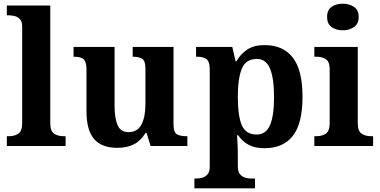

<svg xmlns="http://www.w3.org/2000/svg" viewBox="-20 -790 2056 1039"><path d="M17 0V-53H29Q59 -53 79.5 -67Q100 -81 100 -124V-646Q100 -673 88 -686Q76 -699 59.5 -703Q43 -707 29 -707H17V-760H252V-124Q252 -81 272.5 -67Q293 -53 323 -53H335V0Z M616 10Q529 10 488.5 -38.5Q448 -87 448 -188V-412Q448 -455 433 -469Q418 -483 381 -483H378V-536H600V-216Q600 -152 616 -113.5Q632 -75 676 -75Q724 -75 745.5 -116Q767 -157 767 -227V-419Q767 -462 748.5 -472.5Q730 -483 701 -483H698V-536H919V-116Q919 -73 938 -63Q957 -53 986 -53H994V0H795L773 -71H768Q742 -28 704.5 -9Q667 10 616 10Z M1032 229V176H1044Q1058 176 1074.5 171.5Q1091 167 1103 153.5Q1115 140 1115 111V-413Q1115 -459 1096 -471Q1077 -483 1049 -483H1041V-536H1237L1255 -458H1259Q1281 -497 1317.5 -521.5Q1354 -546 1412 -546Q1512 -546 1564.5 -478.5Q1617 -411 1617 -266Q1617 -121 1564.5 -54.5Q1512 12 1411 12Q1358 12 1324 -7Q1290 -26 1269 -58H1263Q1265 -31 1266 -1.5Q1267 28 1267 53V111Q1267 139 1279 153Q1291 167 1307.5 171.5Q1324 176 1338 176H1360V229ZM1369 -62Q1419 -62 1441 -112.5Q1463 -163 1463 -265Q1463 -365 1441.5 -418Q1420 -471 1370 -471Q1310 -471 1288.5 -418Q1267 -365 1267 -266Q1267 -163 1288.5 -112.5Q1310 -62 1369 -62Z M1835 -626Q1799 -626 1774.5 -643.5Q1750 -661 1750 -698Q1750 -736 1774.5 -753Q1799 -770 1835 -770Q1870 -770 1895.5 -753Q1921 -736 1921 -698Q1921 -661 1895.5 -643.5Q1870 -626 1835 -626ZM1681 0V-53H1693Q1723 -53 1743.5 -67Q1764 -81 1764 -124V-416Q1764 -456 1743.5 -469.5Q1723 -483 1693 -483H1681V-536H1916V-124Q1916 -81 1936.5 -67Q1957 -53 1987 -53H1999V0Z"/></svg>

Font: Noto Serif Sinhala
Style: Bold
Weight: 700
Designer: Jelle Bosma - Monotype Design Team
Foundry: Monotype Imaging Inc.
Version: Version 2.007; ttfautohint (v1.8.4.7-5d5b)